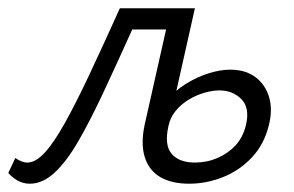

<svg xmlns="http://www.w3.org/2000/svg" viewBox="-37 -434 710 463"><path d="M35 9Q18 9 4 0.5Q-10 -8 -17 -17L0 -53Q7 -48 14.5 -45Q22 -42 29 -42Q49 -42 71 -66Q93 -90 119.5 -137.5Q146 -185 178.5 -254Q211 -323 252 -414H401L390 -363H282Q245 -281 213 -212.5Q181 -144 152.5 -94.5Q124 -45 95 -18Q66 9 35 9ZM419 9Q377 9 349.5 -7Q322 -23 312 -55.5Q302 -88 312 -134L375 -414H433L369 -129Q359 -84 377 -63Q395 -42 433 -42Q462 -42 487.5 -53Q513 -64 531 -83.5Q549 -103 556 -132Q566 -174 545 -195Q524 -216 492 -216Q476 -216 456.5 -210.5Q437 -205 418.5 -194Q400 -183 386.5 -166.5Q373 -150 369 -129H331Q341 -163 362 -188.5Q383 -214 410 -231Q437 -248 465.5 -257Q494 -266 518 -266Q555 -266 579 -248Q603 -230 612 -199.5Q621 -169 611 -131Q600 -86 570.5 -54.5Q541 -23 501 -7Q461 9 419 9Z"/></svg>

Font: Ysabeau Office
Style: Italic
Weight: 400
Italic angle: -12°
Designer: Christian Thalmann (Catharsis Fonts)
Version: Version 2.001;gftools[0.9.30]; featfreeze: tnum,lnum,ss02